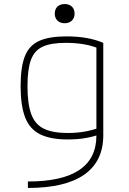

<svg xmlns="http://www.w3.org/2000/svg" viewBox="-20 -710 640 950"><path d="M118 188Q288 188 372.5 131Q457 74 457 -39V-494L471 -469Q436 -484 394.5 -491Q353 -498 305 -498Q232 -498 191 -479Q150 -460 133 -413.5Q116 -367 116 -284Q116 -196 134.5 -145.5Q153 -95 196.5 -73.5Q240 -52 315 -52Q358 -52 396.5 -58.5Q435 -65 471 -78L479 -47Q447 -35 406.5 -27.5Q366 -20 315 -20Q230 -20 178.5 -45.5Q127 -71 104.5 -129Q82 -187 82 -284Q82 -378 103 -431.5Q124 -485 173.5 -507.5Q223 -530 309 -530Q416 -530 491 -498V-41Q491 88 397 154Q303 220 118 220ZM300 -595Q278 -595 264.5 -608Q251 -621 251 -642Q251 -665 264.5 -677.5Q278 -690 300 -690Q322 -690 335.5 -677.5Q349 -665 349 -642Q349 -621 335.5 -608Q322 -595 300 -595Z"/></svg>

Font: M PLUS Code Latin Expanded ExtraLight
Style: Regular
Weight: 250
Width: 7
Designer: Coji Morishita
Foundry: UNDERFOREST DESIGN
Version: Version 1.002; ttfautohint (v1.8.3)